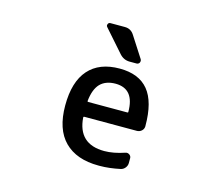

<svg xmlns="http://www.w3.org/2000/svg" viewBox="-107 -924 1214 1053"><g transform="rotate(15 500.0 -397.5)"><path d="M389.6 -250Q384.8 -250 384.8 -245.1Q395.5 -96.7 543.9 -96.7Q595.7 -96.7 659.2 -118.2Q670.9 -122.1 681.2 -114.7Q691.4 -107.4 691.4 -95.7V-68.4Q691.4 -53.7 682.1 -41.5Q672.9 -29.3 658.2 -25.4Q594.7 -11.7 540 -11.7Q537.1 -11.7 534.2 -11.7Q408.2 -11.7 340.3 -80.1Q272.5 -148.4 272.5 -283.2Q272.5 -418 333.5 -486.8Q394.5 -555.7 509.8 -555.7Q619.1 -555.7 672.9 -490.2Q726.6 -424.8 726.6 -288.1Q726.6 -286.1 726.6 -284.2Q725.6 -269.5 714.4 -259.8Q703.1 -250 688.5 -250ZM384.8 -337.9Q384.8 -334 389.6 -334H612.3Q616.2 -334 616.2 -337.9Q616.2 -468.8 509.8 -469.7Q453.1 -469.7 421.9 -437.5Q391.6 -405.3 384.8 -337.9ZM477.5 -783.2Q511.7 -783.2 530.3 -753.9L606.4 -635.7Q609.4 -630.9 609.4 -626Q609.4 -621.1 607.4 -616.2Q601.6 -606.4 590.8 -606.4H551.8Q517.6 -606.4 494.1 -632.8L384.8 -756.8Q379.9 -761.7 379.9 -767.6Q379.9 -770.5 381.8 -774.4Q385.7 -783.2 395.5 -783.2Z"/></g></svg>

Font: Gen Jyuu Gothic L Monospace Medium
Style: Regular
Weight: 500
Designer: [Source Han Sans]
Ryoko NISHIZUKA  (kana & ideographs); Paul D. Hunt (Latin, Greek & Cyrillic); Wenlong ZHANG  (bopomofo
Version: Version 1.002.20150607